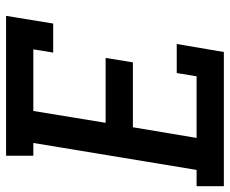

<svg xmlns="http://www.w3.org/2000/svg" viewBox="-84 -692 775 648"><g transform="rotate(90 304.0 -367.5)"><path d="M33 0 59 -159H157L146 -92H354L394 -336H175L190 -428H409L445 -643H237L226 -576H128L155 -735H608V-643H553L462 -92H505V0Z"/></g></svg>

Font: Iosevka Curly Slab SmBdExObl
Style: Regular
Weight: 600
Width: 7
Italic angle: -9°
Monospace: yes
Designer: Belleve Invis
Foundry: Belleve Invis
Version: Version 11.1.0; ttfautohint (v1.8.3)